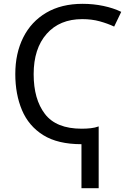

<svg xmlns="http://www.w3.org/2000/svg" viewBox="-20 -744 683 1004"><path d="M412 -724Q468 -724 520.5 -713Q573 -702 614 -682L577 -605Q543 -621 501.5 -632.5Q460 -644 410 -644Q292 -644 224 -567Q156 -490 156 -356Q156 -225 215 -148Q274 -71 407 -71Q432 -71 454.5 -73.5Q477 -76 496 -83V240H406V10Q282 10 206 -37.5Q130 -85 95 -168Q60 -251 60 -357Q60 -465 101.5 -548Q143 -631 222 -677.5Q301 -724 412 -724Z"/></svg>

Font: RS Noto Sans
Style: Regular
Weight: 400
Designer: Monotype Design Team
Foundry: Monotype Imaging Inc.
Version: Version 3.10